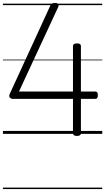

<svg xmlns="http://www.w3.org/2000/svg" viewBox="-20 -910 715 1305"><path d="M503 14Q489 14 482.5 9Q476 4 476 -5V-238H68Q55 -238 47.5 -246.5Q40 -255 45 -269L321 -870Q326 -881 332.5 -885.5Q339 -890 355 -890Q364 -890 370 -887Q376 -884 378 -877.5Q380 -871 375 -861L109 -288H476V-596Q476 -615 503 -615Q518 -615 524 -610.5Q530 -606 530 -596V-288H626Q636 -288 640.5 -283Q645 -278 645 -264Q645 -250 641 -244Q637 -238 626 -238H530V-5Q530 14 503 14ZM0 365H675V375H0ZM0 -20H675V0H0ZM0 -505H675V-500H0ZM0 -885H675V-875H0Z"/></svg>

Font: Playwrite IT Moderna Guides
Style: Regular
Weight: 400
Designer: Veronika Burian, José Scaglione
Foundry: TypeTogether
Version: Version 1.003